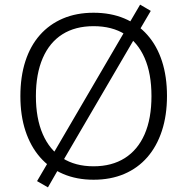

<svg xmlns="http://www.w3.org/2000/svg" viewBox="-20 -768 808 829"><path d="M384 8Q311 8 252.5 -17Q194 -42 153 -89Q112 -136 90 -202.5Q68 -269 68 -353Q68 -437 89.5 -503.5Q111 -570 152 -616.5Q193 -663 251.5 -688Q310 -713 384 -713Q458 -713 516.5 -688.5Q575 -664 616.5 -617Q658 -570 679.5 -503.5Q701 -437 701 -354Q701 -270 679 -203Q657 -136 616 -89Q575 -42 516.5 -17Q458 8 384 8ZM384 -50Q463 -50 519 -85.5Q575 -121 604.5 -188.5Q634 -256 634 -353Q634 -450 604.5 -517.5Q575 -585 519.5 -620Q464 -655 384 -655Q305 -655 249.5 -620Q194 -585 164.5 -517Q135 -449 135 -353Q135 -257 164.5 -189Q194 -121 249.5 -85.5Q305 -50 384 -50ZM187 41 140 14 191 -73 210 -105 518 -632 534 -661 585 -748 631 -721 580 -634 561 -602 253 -75 237 -46Z"/></svg>

Font: Nunito Sans 11pt Light
Style: Regular
Weight: 300
Version: Version 3.101;gftools[0.9.27]